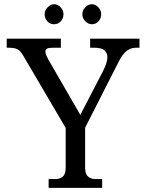

<svg xmlns="http://www.w3.org/2000/svg" viewBox="-20 -915 711 935"><path d="M276.4 -726.6V-682.6H238.3Q217.8 -682.6 209.5 -678.2Q201.2 -673.8 201.2 -663.1Q201.2 -656.2 205.1 -646.5Q209 -636.7 214.8 -626L371.1 -355.5L480.5 -566.4Q490.2 -585.9 496.6 -603.5Q502.9 -621.1 502.9 -636.7Q502.9 -657.2 488.8 -669.9Q474.6 -682.6 437.5 -682.6H418.9V-726.6H659.2V-682.6H644.5Q625 -682.6 610.4 -675.3Q595.7 -668 584.5 -655.3Q573.2 -642.6 564.5 -627Q555.7 -611.3 547.9 -594.7L394.5 -293V-98.6Q394.5 -66.4 409.7 -54.7Q424.8 -43 442.4 -43H477.5V0H216.8V-43H252.9Q270.5 -43 285.2 -54.7Q299.8 -66.4 299.8 -98.6V-292L112.3 -611.3Q100.6 -630.9 92.8 -644.5Q85 -658.2 76.7 -666.5Q68.4 -674.8 56.2 -678.7Q43.9 -682.6 23.4 -682.6H12.7V-726.6ZM426.8 -796.9Q410.2 -796.9 395.5 -811.5Q380.9 -826.2 380.9 -845.7Q380.9 -864.3 395.5 -879.4Q410.2 -894.5 426.8 -894.5Q444.3 -894.5 458.5 -879.9Q472.7 -865.2 472.7 -845.7Q472.7 -825.2 459.5 -811Q446.3 -796.9 426.8 -796.9ZM243.2 -796.9Q223.6 -796.9 210.4 -811.5Q197.3 -826.2 197.3 -845.7Q197.3 -864.3 211.9 -879.4Q226.6 -894.5 243.2 -894.5Q260.7 -894.5 274.9 -879.9Q289.1 -865.2 289.1 -845.7Q289.1 -825.2 275.9 -811Q262.7 -796.9 243.2 -796.9Z"/></svg>

Font: Subtext
Style: Regular
Weight: 400
Designer: Christopher J. Fynn
Foundry: Christopher J. Fynn for DDC
Version: Version 1.000 preliminary